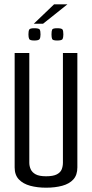

<svg xmlns="http://www.w3.org/2000/svg" viewBox="-20 -866 428 891"><path d="M194 5Q153 5 120 -4Q87 -13 67.5 -33.5Q48 -54 48 -89V-620H116V-111Q116 -95 122.5 -80.5Q129 -66 145.5 -57Q162 -48 194 -48Q227 -48 244 -57Q261 -66 266.5 -80.5Q272 -95 272 -111V-620H339V-89Q339 -54 320.5 -33.5Q302 -13 269 -4Q236 5 194 5ZM245 -678Q225 -678 222 -685Q219 -692 219 -706Q219 -722 222 -728.5Q225 -735 245 -735Q267 -735 270.5 -728.5Q274 -722 274 -706Q274 -692 270.5 -685Q267 -678 245 -678ZM139 -678Q119 -678 115.5 -685Q112 -692 112 -706Q112 -722 115.5 -728.5Q119 -735 139 -735Q161 -735 164.5 -728.5Q168 -722 168 -706Q168 -692 164 -685Q160 -678 139 -678ZM137 -756 231 -846H293L180 -756Z"/></svg>

Font: Smooch Sans Thin Medium
Style: Regular
Weight: 500
Version: Version 1.010